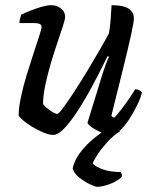

<svg xmlns="http://www.w3.org/2000/svg" viewBox="-20 -520 595 740"><path d="M185 0Q170 0 148 -9Q126 -18 104.5 -31Q83 -44 68.5 -56.5Q54 -69 52 -75Q52 -104 60.5 -145Q69 -186 82.5 -230Q96 -274 109 -313.5Q122 -353 131 -380.5Q140 -408 140 -415Q140 -425 132.5 -428Q125 -431 113 -431H55Q55 -441 58 -450.5Q61 -460 62 -464Q77 -471 98.5 -479.5Q120 -488 141 -494Q162 -500 176 -500Q199 -500 215 -487.5Q231 -475 231 -455Q231 -446 222.5 -419.5Q214 -393 201 -355Q188 -317 175.5 -274.5Q163 -232 154.5 -191.5Q146 -151 146 -119Q156 -106 174 -93.5Q192 -81 201 -81Q206 -81 223.5 -104.5Q241 -128 265.5 -165.5Q290 -203 316 -246Q342 -289 364.5 -328Q387 -367 400 -392Q404 -415 406.5 -445.5Q409 -476 410 -500Q439 -500 458 -494.5Q477 -489 486.5 -477.5Q496 -466 496 -449Q496 -435 485 -385Q474 -335 454.5 -256Q435 -177 409 -73L420 -66Q431 -77 446.5 -97Q462 -117 477 -139Q492 -161 501 -176Q510 -176 517.5 -172Q525 -168 527 -163Q522 -142 508.5 -114.5Q495 -87 478 -60.5Q461 -34 442.5 -17Q424 0 408 0Q393 0 372.5 -8.5Q352 -17 336 -28Q320 -39 317 -46L372 -225Q380 -251 388 -272.5Q396 -294 400 -301L395 -304Q378 -270 357 -229Q336 -188 313 -147.5Q290 -107 266.5 -73.5Q243 -40 222.5 -20Q202 0 185 0ZM354 200Q347 200 326 190Q305 180 285 164Q265 148 260 129Q266 101 284.5 74.5Q303 48 328 25.5Q353 3 379 -14L444 -15Q417 2 395 26Q373 50 358 72.5Q343 95 337 110Q352 125 380 134Q408 143 445 143Q447 146 449 150.5Q451 155 449 162Q433 178 404 189Q375 200 354 200Z"/></svg>

Font: Texturina 12pt Medium
Style: Italic
Weight: 500
Italic angle: -11°
Designer: Guillermo Torres Carreño
Foundry: Omnibus-Type
Version: Version 1.002